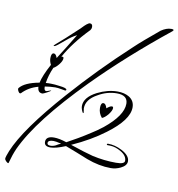

<svg xmlns="http://www.w3.org/2000/svg" viewBox="-99 -806 924 995"><g transform="rotate(10 363.0 -309.0)"><path d="M10 107Q6 107 -1.5 99.5Q-9 92 -9 87Q-9 77 4 45Q55 -79 245 -293Q385 -451 543 -597Q565 -618 596.5 -645Q628 -672 669 -706Q697 -725 722 -725Q735 -725 735 -720Q735 -719 730 -714Q624 -629 528 -543Q432 -457 347 -371Q231 -253 154 -154Q77 -55 39 27Q24 61 12 106Q11 107 10 107ZM8 -260Q3 -260 -1.5 -268Q-6 -276 -6 -281Q-6 -284 -5 -285Q21 -318 98 -332Q106 -370 140 -433Q131 -450 131 -467Q131 -494 145 -494Q156 -494 163 -473L204 -538L242 -600Q244 -602 245 -604.5Q246 -607 247 -608Q223 -597 194 -572Q148 -532 141 -532Q136 -532 136 -533Q136 -534 142 -540Q162 -557 191.5 -583.5Q221 -610 259 -646Q290 -680 302 -680Q316 -680 316 -663Q316 -654 310 -646Q270 -605 239 -564.5Q208 -524 186 -484Q188 -485 191 -485Q198 -485 198 -478Q198 -464 183.5 -445.5Q169 -427 155 -420Q136 -377 130 -336Q137 -337 144 -337Q151 -337 158 -337Q167 -337 178.5 -336Q190 -335 204 -333Q241 -329 241 -320Q241 -315 235 -315Q233 -315 214.5 -318.5Q196 -322 182 -322Q168 -322 154.5 -320.5Q141 -319 128 -317V-315Q128 -295 139 -295Q143 -295 151.5 -298.5Q160 -302 164 -302H165Q165 -300 145 -289Q126 -279 122 -279Q97 -279 96 -310Q46 -297 12 -261Q11 -260 8 -260ZM538 40Q476 40 410 15Q380 3 350 -9Q320 -21 290 -32Q239 -11 211 -11Q179 -11 179 -35Q179 -65 222 -65Q249 -65 288 -52Q314 -66 345 -84Q376 -102 411 -125Q421 -131 434.5 -140.5Q448 -150 465 -163Q560 -240 560 -302Q560 -347 503 -347Q451 -347 404 -319Q347 -288 347 -241Q347 -237 348.5 -230.5Q350 -224 350 -220Q350 -216 349 -216Q344 -216 339 -231Q335 -242 335 -251Q335 -297 399 -330Q453 -357 505 -357Q541 -357 566 -342Q595 -324 595 -289Q595 -223 486 -142Q413 -87 315 -43Q356 -29 386 -20Q416 -11 435 -6Q466 1 497.5 4.5Q529 8 560 8Q605 8 605 -10Q605 -37 572 -56Q544 -73 515 -74H509Q497 -73 497 -77Q497 -82 503 -82Q539 -82 576 -63Q620 -40 620 -10Q620 13 589 28Q564 40 538 40ZM448 -208Q429 -230 429 -258Q429 -285 443 -285Q455 -285 462 -261Q479 -276 489 -276Q496 -276 496 -268Q496 -255 479 -233Q462 -213 448 -208ZM210 -20Q224 -20 238 -27Q248 -34 263 -40Q247 -44 237 -45.5Q227 -47 222 -47Q193 -47 193 -31Q193 -20 210 -20Z"/></g></svg>

Font: Love Light
Style: Regular
Weight: 400
Designer: Robert E. Leuschke
Foundry: Robert E. Leuschke
Version: Version 1.010; ttfautohint (v1.8.3)